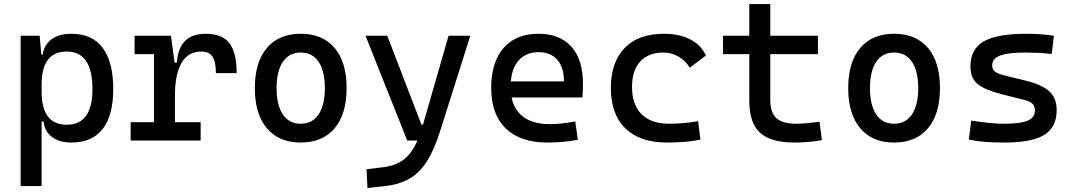

<svg xmlns="http://www.w3.org/2000/svg" viewBox="-20 -694 5313 948"><path d="M82 224.6V-517.6H175.8L184.1 -423.8H190.4Q197.3 -472.7 234.6 -500Q272 -527.3 332.5 -527.3Q434.6 -527.3 486.8 -458Q539.1 -388.7 539.1 -253.9Q539.1 -124 486.8 -57.1Q434.6 9.8 332.5 9.8Q272.9 9.8 236.6 -17.6Q200.2 -44.9 195.3 -93.8H185.5V224.6ZM185.5 -241.2Q185.5 -78.1 309.6 -78.1Q436.5 -78.1 436.5 -253.9Q436.5 -439.5 309.6 -439.5Q185.5 -439.5 185.5 -276.4Z M843.8 -222.7V-90.8H970.7V0H625V-90.8H740.2V-426.8H644.5V-517.6H824.2L841.8 -384.8H853.5Q862.3 -527.3 996.1 -527.3Q1076.2 -527.3 1112.3 -481.4Q1148.4 -435.5 1148.4 -333H1045.9Q1045.9 -389.6 1029.1 -414.6Q1012.2 -439.5 974.6 -439.5Q908.7 -439.5 876.2 -383.1Q843.8 -326.7 843.8 -222.7Z M1464.8 9.8Q1357.4 9.8 1297.9 -60.5Q1238.3 -130.9 1238.3 -258.8Q1238.3 -387.2 1297.9 -457.3Q1357.4 -527.3 1464.8 -527.3Q1572.8 -527.3 1632.1 -457.3Q1691.4 -387.2 1691.4 -258.8Q1691.4 -130.9 1632.1 -60.5Q1572.8 9.8 1464.8 9.8ZM1464.8 -83Q1522 -83 1553 -128.9Q1584 -174.8 1584 -258.8Q1584 -343.3 1553 -388.9Q1522 -434.6 1464.8 -434.6Q1407.7 -434.6 1376.7 -388.9Q1345.7 -343.3 1345.7 -258.8Q1345.7 -174.8 1376.7 -128.9Q1407.7 -83 1464.8 -83Z M1794.4 234.4 1789.6 141.6 1870.6 131.8Q1932.6 124.5 1972.9 94.2Q2013.2 64 2041 0H1990.7L1784.7 -517.6H1892.1L2061 -78.1H2068.4L2194.8 -517.6H2302.2L2152.8 -45.9Q2123.5 46.9 2087.2 103.5Q2050.8 160.2 2001.2 188.5Q1951.7 216.8 1882.3 224.6Z M2681.6 9.8Q2549.3 9.8 2477.3 -59.8Q2405.3 -129.4 2405.3 -259.8Q2405.3 -386.7 2466.3 -457Q2527.3 -527.3 2638.7 -527.3Q2743.7 -527.3 2801 -463.9Q2858.4 -400.4 2858.4 -279.3Q2858.4 -243.7 2855.5 -212.9H2505.9Q2519.5 -147.9 2567.4 -114.5Q2615.2 -81.1 2693.4 -81.1Q2725.6 -81.1 2756.8 -84.7Q2788.1 -88.4 2820.3 -94.7L2833 -3.9Q2787.1 4.9 2749 7.3Q2710.9 9.8 2681.6 9.8ZM2502 -292H2764.6Q2764.6 -361.8 2731.4 -399.2Q2698.2 -436.5 2639.6 -436.5Q2579.6 -436.5 2543.9 -398.9Q2508.3 -361.3 2502 -292Z M3272.5 9.8Q3140.1 9.8 3068.1 -59.8Q2996.1 -129.4 2996.1 -259.8Q2996.1 -386.7 3064.2 -457Q3132.3 -527.3 3258.8 -527.3Q3334.5 -527.3 3388.4 -499.3Q3442.4 -471.2 3465.3 -419.9L3385.7 -359.9Q3363.8 -395.5 3329.6 -415Q3295.4 -434.6 3254.9 -434.6Q3181.6 -434.6 3141.1 -390.4Q3100.6 -346.2 3100.6 -264.6Q3100.6 -176.3 3148.2 -129.6Q3195.8 -83 3284.2 -83Q3320.3 -83 3356.4 -86.4Q3392.6 -89.8 3426.8 -95.7L3438.5 -4.9Q3398.4 3.9 3355.7 6.8Q3313 9.8 3272.5 9.8Z M3902.3 9.8Q3784.7 9.8 3732.2 -39.1Q3679.7 -87.9 3679.7 -195.3V-426.8H3549.8V-517.6H3679.7V-673.8H3783.2V-517.6H4018.6V-426.8H3783.2V-200.2Q3783.2 -138.7 3813.2 -110.8Q3843.3 -83 3912.1 -83Q3936.5 -83 3963.9 -85.7Q3991.2 -88.4 4026.4 -92.8L4038.1 -2Q4003.9 3.9 3971.4 6.8Q3939 9.8 3902.3 9.8Z M4394.5 9.8Q4287.1 9.8 4227.5 -60.5Q4168 -130.9 4168 -258.8Q4168 -387.2 4227.5 -457.3Q4287.1 -527.3 4394.5 -527.3Q4502.4 -527.3 4561.8 -457.3Q4621.1 -387.2 4621.1 -258.8Q4621.1 -130.9 4561.8 -60.5Q4502.4 9.8 4394.5 9.8ZM4394.5 -83Q4451.7 -83 4482.7 -128.9Q4513.7 -174.8 4513.7 -258.8Q4513.7 -343.3 4482.7 -388.9Q4451.7 -434.6 4394.5 -434.6Q4337.4 -434.6 4306.4 -388.9Q4275.4 -343.3 4275.4 -258.8Q4275.4 -174.8 4306.4 -128.9Q4337.4 -83 4394.5 -83Z M4940.4 9.8Q4881.8 9.8 4840.1 6.3Q4798.3 2.9 4763.7 -4.9L4775.4 -98.6Q4826.7 -90.8 4866 -86.9Q4905.3 -83 4940.4 -83Q5019 -83 5054.4 -98.4Q5089.8 -113.8 5089.8 -147.5Q5089.8 -170.9 5077.4 -182.4Q5064.9 -193.8 5039.1 -200.2L4919.9 -230.5Q4843.3 -250 4807.4 -278.8Q4771.5 -307.6 4771.5 -366.2Q4771.5 -451.2 4836.7 -489.3Q4901.9 -527.3 5046.9 -527.3Q5118.2 -527.3 5183.6 -517.6L5172.9 -427.7Q5133.3 -431.6 5103 -433.1Q5072.8 -434.6 5043.9 -434.6Q4957 -434.6 4918 -419.7Q4878.9 -404.8 4878.9 -371.1Q4878.9 -348.6 4895 -338.6Q4911.1 -328.6 4944.3 -320.3L5040 -296.9Q5121.6 -277.3 5159.4 -244.6Q5197.3 -211.9 5197.3 -149.4Q5197.3 -65.9 5136.2 -28.1Q5075.2 9.8 4940.4 9.8Z"/></svg>

Font: CaskaydiaMono NF
Style: Regular
Weight: 400
Designer: Aaron Bell
Foundry: Saja Typeworks
Version: Version 2111.001; ttfautohint (v1.8.4);Nerd Fonts 3.1.1